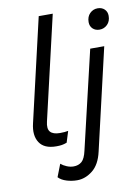

<svg xmlns="http://www.w3.org/2000/svg" viewBox="-101 -797 786 1078"><g transform="rotate(-10 292.0 -257.5)"><path d="M168 7Q99 7 72 -34.5Q45 -76 61 -143L197 -730H277L140 -140Q130 -99 146 -81Q162 -63 201 -63Q216 -63 227 -64Q238 -65 248 -67L228 -3Q212 3 199 5Q186 7 168 7ZM521 -596Q497 -596 482 -610.5Q467 -625 467 -648Q467 -679 485.5 -697.5Q504 -716 530 -716Q554 -716 569 -701.5Q584 -687 584 -664Q584 -633 565.5 -614.5Q547 -596 521 -596ZM250 215Q220 215 190.5 206Q161 197 144 179L172 107Q186 119 205.5 127Q225 135 244 135Q272 135 290.5 119Q309 103 319 57L450 -500H530L396 78Q380 149 338.5 182Q297 215 250 215Z"/></g></svg>

Font: Work Sans
Style: Italic
Weight: 400
Italic angle: -13°
Designer: Wei Huang
Foundry: Wei Huang
Version: Version 2.012